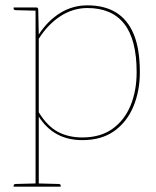

<svg xmlns="http://www.w3.org/2000/svg" viewBox="-20 -518 584 718"><path d="M113 180V-490H116Q123 -490 123 -482L125 -389Q158 -440 204.5 -469Q251 -498 307 -498Q371 -498 414.5 -471Q458 -444 480.5 -389Q503 -334 503 -248Q503 -177 478.5 -119Q454 -61 406.5 -27.5Q359 6 288 6Q234 6 193.5 -16Q153 -38 125 -82V180ZM288 -4Q356 -4 401 -36.5Q446 -69 468.5 -124Q491 -179 491 -248Q491 -370 444.5 -429Q398 -488 307 -488Q253 -488 206 -457.5Q159 -427 125 -373V-98Q157 -46 196.5 -25Q236 -4 288 -4ZM116 -490 115 -478 38 -480Q36 -480 33.5 -481.5Q31 -483 31 -485V-490ZM31 180V175Q31 173 33.5 171.5Q36 170 38 170L115 168L116 180ZM122 180 123 168 200 170Q202 170 204.5 171.5Q207 173 207 175V180Z"/></svg>

Font: Aleo Thin
Style: Regular
Weight: 250
Designer: Alessio Laiso
Foundry: Alessio Laiso
Version: Version 2.001;gftools[0.9.29]